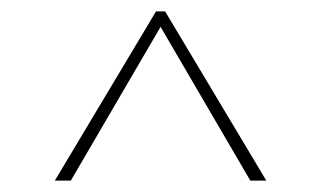

<svg xmlns="http://www.w3.org/2000/svg" viewBox="-20 -843 564 336"><path d="M269 -823 446 -527H418L261 -796L104 -527H76L253 -823Z"/></svg>

Font: FiraGO Thin
Style: Regular
Weight: 100
Designer: bBox Type
Foundry: bBox Type GmbH
Version: Version 1.001;PS 001.001;hotconv 1.0.88;makeotf.lib2.5.64775